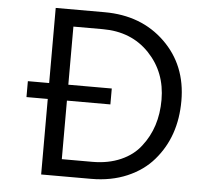

<svg xmlns="http://www.w3.org/2000/svg" viewBox="-53 -787 922 868"><g transform="rotate(5 408.0 -353.0)"><path d="M68.4 -318.4V-390.6H165V-731.4H386.7Q553.7 -731.4 660.6 -627.9Q767.6 -524.4 767.6 -362.3Q767.6 -200.2 673.8 -91.8Q627.9 -38.1 555.2 -6.8Q482.4 24.4 391.6 24.4H165V-318.4ZM252 -52.7H390.6Q462.9 -52.7 519.5 -77.6Q576.2 -102.5 609.4 -146.5Q677.7 -233.4 677.7 -358.9Q677.7 -484.4 596.7 -569.3Q515.6 -654.3 385.7 -654.3H252V-390.6H449.2V-318.4H252Z"/></g></svg>

Font: GenEi M Gothic v2 Regular
Style: Regular
Weight: 400
Version: Version 2.0